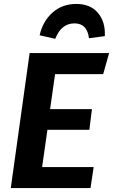

<svg xmlns="http://www.w3.org/2000/svg" viewBox="-20 -964 579 984"><path d="M263.2 -765.1 183.1 -783.2Q199.2 -855 249 -899.4Q298.8 -943.8 371.1 -943.8Q443.8 -943.8 482.4 -897.5Q521 -851.1 517.1 -778.8L436 -768.1Q426.8 -844.2 361.8 -844.2Q293.9 -844.2 263.2 -765.1ZM539.1 -691.9 508.8 -584H262.2L236.8 -404.8H451.2L438 -298.8H223.1L195.8 -107.9H460L443.8 0H35.2L131.8 -691.9Z"/></svg>

Font: FiraGO SemiBold
Style: Italic
Weight: 600
Italic angle: -8°
Designer: bBox Type GmbH
Foundry: bBox Type GmbH
Version: Version 1.001;PS 001.001;hotconv 1.0.88;makeotf.lib2.5.64775